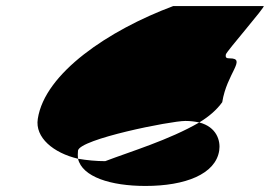

<svg xmlns="http://www.w3.org/2000/svg" viewBox="-20 -722 910 635"><path d="M105 -329C95 -267 157 -216 238 -197C237 -205 237 -215 238 -224C244 -262 544 -322 593 -322C610 -322 625 -320 639 -317C672 -337 697 -359 715 -384C730 -480 797 -529 740 -529C729 -529 725 -531 727 -542C729 -552 860 -702 852 -702H553C339 -622 128 -480 105 -329ZM238 -197C252 -137 346 -107 461 -107C593 -107 693 -146 705 -224C710 -256 697 -302 639 -317C539 -259 412 -221 328 -189C299 -189 267 -192 238 -197Z"/></svg>

Font: Ampere
Style: SuExtIta
Weight: 400
Version: Version 1